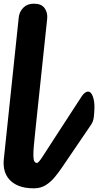

<svg xmlns="http://www.w3.org/2000/svg" viewBox="-50 -1024 534 1044"><path d="M134.5 0Q86 0 53 -13Q20 -26 0.8 -48Q-18.5 -70 -25.5 -97.8Q-32.5 -125.5 -29.5 -155.5L52 -930Q55.5 -961 77.2 -982.5Q99 -1004 134 -1004Q175 -1004 192.5 -979.8Q210 -955.5 206.5 -922L143 -321.5Q137.5 -268.5 134.2 -233Q131 -197.5 131.5 -176.5Q132 -155.5 136.8 -146.8Q141.5 -138 151 -138Q167 -138 175.8 -119Q184.5 -100 184.5 -76.5Q184.5 -49 172.5 -24.5Q160.5 0 134.5 0ZM151 -138Q159.5 -138 181.8 -172.8Q204 -207.5 250.5 -279L394.5 -500.5Q403 -513.5 411.8 -519.5Q420.5 -525.5 427.5 -526Q445 -526.5 454.8 -499.5Q464.5 -472.5 463.5 -437.5Q463 -413 460.2 -388.2Q457.5 -363.5 445 -345.5L286.5 -112.5Q268.5 -86 247 -60Q225.5 -34 198 -17Q170.5 0 134.5 0Q107 0 94.2 -17.8Q81.5 -35.5 82 -54.5Q82.5 -88.5 99.5 -113.2Q116.5 -138 151 -138Z"/></svg>

Font: Edu SA Hand Cursive
Style: Regular
Weight: 400
Designer: Tina and Corey Anderson, Eben Sorkin, Mirko Velimirovic
Foundry: Google for Education
Version: Version 2.000